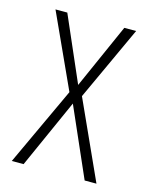

<svg xmlns="http://www.w3.org/2000/svg" viewBox="-87 -587 501 644"><g transform="rotate(15 163.0 -264.5)"><path d="M143 -273 16 0H57L164 -239L269 0H310L187 -271L306 -529H265L165 -304L67 -529H26Z"/></g></svg>

Font: Noto Sans Gurmukhi UI ExtraCondensed ExtraLight
Style: Regular
Weight: 200
Width: 2
Designer: Jelle Bosma - Monotype Design Team
Foundry: Monotype Imaging Inc.
Version: Version 2.004